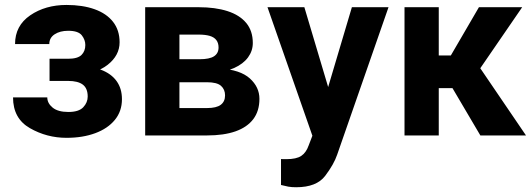

<svg xmlns="http://www.w3.org/2000/svg" viewBox="-20 -558 2187 791"><path d="M289.6 -252H184.1V-315.9H260.7Q299.8 -315.9 315.7 -331.5Q331.5 -347.2 331.5 -372.6Q331.5 -394 316.9 -412.6Q302.2 -431.2 261.2 -431.2Q227.1 -431.2 205.1 -416.7Q183.1 -402.3 183.1 -376.5H42Q42 -452.1 104.5 -494.9Q167 -537.6 253.9 -537.6Q320.3 -537.6 369.6 -520Q418.9 -502.4 445.8 -468Q472.7 -433.6 472.7 -383.8Q472.7 -329.6 423.3 -290.8Q374 -252 289.6 -252ZM184.1 -287.1H289.6Q352.1 -287.1 395 -271Q438 -254.9 460.2 -224.1Q482.4 -193.4 482.4 -149.4Q482.4 -99.6 453.1 -64Q423.8 -28.3 372.3 -9.3Q320.8 9.8 253.9 9.8Q172.9 9.8 103.3 -30Q33.7 -69.8 33.7 -156.7H174.8Q174.8 -132.8 196.8 -114.7Q218.8 -96.7 261.7 -96.7Q304.7 -96.7 323 -116.2Q341.3 -135.7 341.3 -160.2Q341.3 -194.3 321 -209.5Q300.8 -224.6 260.7 -224.6H184.1Z M832.5 -219.2H667.5L666.5 -314H802.2Q843.3 -314 861.8 -326.2Q880.4 -338.4 880.4 -362.3Q880.4 -380.9 871.3 -392.8Q862.3 -404.8 844 -410.2Q825.7 -415.5 798.3 -415.5H719.2V0H578.1V-528.3H798.3Q867.2 -528.3 917.2 -512.2Q967.3 -496.1 994.4 -463.4Q1021.5 -430.7 1021.5 -380.9Q1021.5 -348.6 1002 -321.8Q982.4 -294.9 944.6 -277.8Q906.7 -260.7 852.5 -256.8ZM832.5 0H631.8L681.6 -112.8H832.5Q871.6 -112.8 889.4 -126.2Q907.2 -139.6 907.2 -165Q907.2 -189.5 890.6 -204.3Q874 -219.2 832.5 -219.2H700.7L701.7 -314H851.6L886.7 -275.9Q969.7 -270.5 1009.3 -234.9Q1048.8 -199.2 1048.8 -150.9Q1048.8 -100.6 1023.4 -67.1Q998 -33.7 950 -16.8Q901.9 0 832.5 0Z M1290.5 -60.1 1429.7 -528.3H1580.6L1369.1 79.1Q1355.5 119.1 1319.8 166.3Q1284.2 213.4 1200.2 213.4Q1180.7 213.4 1167.5 210.9Q1154.3 208.5 1137.7 204.1V97.2Q1142.6 97.7 1148.4 97.7Q1154.3 97.7 1159.7 97.7Q1201.2 97.7 1221.2 84.2Q1241.2 70.8 1251.5 41.5ZM1233.9 -528.3 1346.7 -149.9 1367.2 4.9 1271.5 14.2 1082 -528.3Z M1787.6 -528.3V0H1646.5V-528.3ZM2131.3 -528.3 1902.3 -194.8H1761.7L1744.1 -329.6H1837.4L1953.1 -528.3ZM1959 0 1828.6 -221.2 1949.7 -290 2147 0Z"/></svg>

Font: RobotoDEMO
Style: Regular
Weight: 400
Designer: Christian Robertson
Foundry: Google
Version: Version 2.136